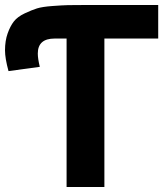

<svg xmlns="http://www.w3.org/2000/svg" viewBox="-20 -730 654 767"><path d="M246 -576H198Q131 -576 131 -516Q131 -496 139 -463L14 -446Q0 -497 0 -529Q0 -567 10.5 -596.5Q21 -626 35.5 -644.5Q50 -663 78.5 -676.5Q107 -690 128 -696.5Q149 -703 189.5 -706Q230 -709 251.5 -709.5Q273 -710 318 -710Q331 -710 338 -710H612V-576H397V17H246Z"/></svg>

Font: Repo
Style: Bold
Weight: 700
Designer: Stefan Peev
Foundry: Context Ltd
Version: Version 001.000